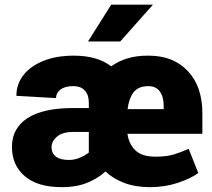

<svg xmlns="http://www.w3.org/2000/svg" viewBox="-20 -770 885 800"><path d="M604.5 9.8Q544.9 9.8 498.3 -7.6Q451.7 -24.9 419.4 -55.7Q392.6 -29.8 347.2 -10Q301.8 9.8 236.8 9.8Q136.7 9.8 83.3 -35.9Q29.8 -81.5 29.8 -158.2Q29.8 -235.4 94.2 -277.6Q158.7 -319.8 283.7 -319.8H350.1V-342.3Q350.1 -374.5 333.5 -392.8Q316.9 -411.1 285.2 -411.1Q250 -411.1 231.7 -396.7Q213.4 -382.3 213.4 -361.3L48.3 -370.6Q48.3 -419.4 77.6 -457Q106.9 -494.6 160.9 -516.4Q214.8 -538.1 287.6 -538.1Q385.7 -538.1 443.4 -493.7Q472.7 -515.1 511.7 -526.9Q550.8 -538.6 599.1 -538.1Q702.6 -538.1 762.9 -473.6Q823.2 -409.2 823.2 -298.8V-212.4H511.2Q516.6 -170.4 543.9 -143.8Q571.3 -117.2 627.4 -117.2Q674.8 -117.2 705.3 -126.7Q735.8 -136.2 766.1 -149.9L806.2 -49.3Q775.9 -26.4 721.4 -8.3Q667 9.8 604.5 9.8ZM599.1 -411.1Q555.7 -411.1 536.1 -384.8Q516.6 -358.4 511.7 -315.4H662.1V-328.1Q662.1 -367.2 645.8 -389.2Q629.4 -411.1 599.1 -411.1ZM268.1 -103.5Q289.6 -103.5 311.8 -112.5Q334 -121.6 350.1 -134.3V-218.8V-220.2H284.7Q240.2 -220.2 217.5 -200.7Q194.8 -181.2 194.8 -156.2Q194.8 -131.8 212.6 -117.7Q230.5 -103.5 268.1 -103.5ZM346.7 -597.2 443.4 -750.5H617.2L481 -597.2Z"/></svg>

Font: Vazirmatn RD Black
Style: Regular
Weight: 900
Designer: Saber Rastikerdar
Foundry: Saber Rastikerdar
Version: Version 32.102